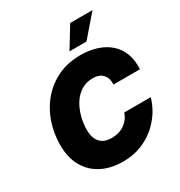

<svg xmlns="http://www.w3.org/2000/svg" viewBox="-218 -1104 1183 1262"><g transform="rotate(-30 373.5 -472.5)"><path d="M347.7 9.8Q257.8 9.8 189.2 -24.9Q120.6 -59.6 81.8 -126.5Q43 -193.4 43 -290Q43 -381.3 71.5 -462.2Q100.1 -543 153.8 -605Q207.5 -667 283 -702.1Q358.4 -737.3 451.2 -737.3Q519.5 -737.3 575.7 -719.2Q631.8 -701.2 671.4 -666Q710.9 -630.9 730.5 -579.3Q750 -527.8 746.1 -460.9H545.4Q546.4 -484.9 540.8 -503.9Q535.2 -522.9 522.9 -536.6Q510.7 -550.3 492.2 -557.9Q473.6 -565.4 448.2 -565.4Q396 -565.4 357.4 -540.5Q318.8 -515.6 293.9 -474.9Q269 -434.1 256.6 -385.7Q244.1 -337.4 244.1 -291Q244.1 -248 257.6 -219.5Q271 -190.9 296.9 -176.5Q322.8 -162.1 360.8 -162.1Q389.6 -162.1 414.3 -169.4Q439 -176.8 458.7 -190.7Q478.5 -204.6 492.7 -223.6Q506.8 -242.7 514.6 -266.6H715.3Q703.1 -218.3 672.9 -169.4Q642.6 -120.6 595.9 -79.8Q549.3 -39.1 486.8 -14.6Q424.3 9.8 347.7 9.8ZM403.8 -794.4 501 -953.6H670.4L532.7 -794.4Z"/></g></svg>

Font: Inter 16pt Black
Style: Italic
Weight: 900
Italic angle: -9.3988°
Version: Version 4.001;git-66647c0bb